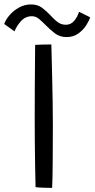

<svg xmlns="http://www.w3.org/2000/svg" viewBox="-64 -866 438 888"><path d="M177 3Q164 3 139.2 2.2Q114.5 1.5 100.5 -0.5Q99.5 -38 98.5 -93.5Q97.5 -149 97 -208.2Q96.5 -267.5 96.5 -316Q96.5 -384 97 -471.2Q97.5 -558.5 98.5 -658.5Q107.5 -659 132.5 -659.8Q157.5 -660.5 173.5 -660.5Q175 -596.5 176.8 -529Q178.5 -461.5 179.5 -399Q180.5 -336.5 180.5 -287Q180.5 -260.5 180.2 -217Q180 -173.5 179.8 -127.2Q179.5 -81 178.8 -45Q178 -9 177 3ZM-44.5 -755Q-37.5 -775.5 -19.5 -796.2Q-1.5 -817 24 -831.2Q49.5 -845.5 80 -845.5Q110 -845.5 130.5 -830Q151 -814.5 168.5 -796Q184 -778.5 201 -765Q218 -751.5 241 -751.5Q263.5 -751.5 278.8 -769.2Q294 -787 301.5 -811.5L353 -786Q349 -772 335.5 -750.2Q322 -728.5 299 -711.5Q276 -694.5 243.5 -694.5Q212 -694.5 189 -712.5Q166 -730.5 146.5 -750.5Q131 -766.5 116 -778.8Q101 -791 84 -791Q53.5 -791 33.2 -768.5Q13 -746 3 -721Z"/></svg>

Font: Grandstander Light
Style: Regular
Weight: 300
Designer: Tyler Finck
Foundry: Etcetera Type Co
Version: Version 1.200; ttfautohint (v1.8.3)